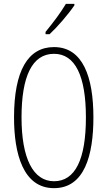

<svg xmlns="http://www.w3.org/2000/svg" viewBox="-20 -969 559 999"><path d="M367 -941V-949H323C292 -898 260 -856 217 -803V-791H238C278 -828 335 -894 367 -941ZM466 -358C466 -569 411 -724 261 -724C126 -724 53 -602 53 -358C53 -170 100 10 261 10C420 10 466 -162 466 -358ZM92 -358C92 -569 146 -689 261 -689C372 -689 427 -572 427 -358C427 -141 372 -26 261 -26C152 -26 92 -146 92 -358Z"/></svg>

Font: Noto Sans Sinhala ExtraCondensed ExtraLight
Style: Regular
Weight: 200
Width: 2
Designer: Jelle Bosma - Monotype Design Team
Foundry: Monotype Imaging Inc.
Version: Version 2.006